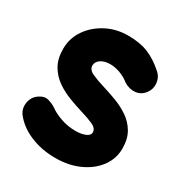

<svg xmlns="http://www.w3.org/2000/svg" viewBox="-152 -674 801 850"><g transform="rotate(30 249.0 -248.5)"><path d="M457.5 -390.1Q439 -366.2 410.4 -363.3Q381.8 -360.4 354 -377.4Q330.1 -396.5 304 -405.5Q277.8 -414.6 254.4 -414.6Q225.1 -414.6 206.5 -401.9Q188 -389.2 188 -370.1Q188 -348.6 215.6 -336.2Q243.2 -323.7 281.2 -312.5Q313.5 -302.7 349.1 -289.3Q384.8 -275.9 416.3 -254.6Q447.8 -233.4 467.5 -200.2Q487.3 -167 487.3 -117.7Q487.3 -65.4 456.1 -23.4Q424.8 18.6 371.3 42.7Q317.9 66.9 250.5 66.9Q179.2 66.9 120.6 42Q62 17.1 28.3 -27.8Q11.7 -52.7 17.8 -83.5Q23.9 -114.3 49.3 -130.9Q74.2 -147.5 96.9 -140.4Q119.6 -133.3 134.8 -123Q156.7 -106.4 192.4 -94Q228 -81.5 268.1 -81.5Q295.9 -81.5 316.9 -89.8Q337.9 -98.1 337.9 -114.3Q337.9 -134.8 311.3 -146.7Q284.7 -158.7 247.6 -169.4Q215.3 -179.2 179.2 -192.9Q143.1 -206.5 111.1 -228.5Q79.1 -250.5 59.1 -284.7Q39.1 -318.8 39.1 -370.1Q39.1 -423.3 69.1 -467.3Q99.1 -511.2 149.4 -537.6Q199.7 -564 259.8 -564Q320.8 -564 363.3 -546.4Q405.8 -528.8 444.8 -494.1Q468.8 -475.1 472.4 -444.6Q476.1 -414.1 457.5 -390.1Z"/></g></svg>

Font: Mikhak-DS2-FD ExtraBold
Style: Regular
Weight: 800
Designer: Amin Abedi
Version: Version 3.2